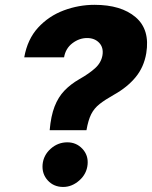

<svg xmlns="http://www.w3.org/2000/svg" viewBox="-20 -757 624 788"><path d="M183.9 -222.7Q188.9 -280.9 204 -319.8Q219.1 -358.7 244.5 -385.1Q269.9 -411.6 305.8 -432.2Q345.9 -454.9 370.6 -477.3Q395.2 -499.6 400.6 -530.5Q405.5 -562.1 386.9 -581.5Q368.3 -600.9 337.4 -600.9Q305.4 -600.9 277.3 -579.7Q249.3 -558.6 242.9 -521.7H79.5Q92.7 -596.2 136.5 -643.8Q180.4 -691.4 241.7 -714.3Q302.9 -737.2 367.9 -737.2Q477.3 -737.2 536.8 -686.3Q596.2 -635.3 580.3 -538.7Q570.7 -481.5 536.6 -440.2Q502.5 -398.8 447.8 -368.3Q411.2 -347.7 388.8 -330.1Q366.5 -312.5 354.2 -288.2Q342 -263.8 334.9 -222.7ZM239.3 10.3Q200.6 10.3 176.1 -16.5Q151.6 -43.3 154.8 -82Q158.4 -120 188 -146.5Q217.7 -172.9 256.4 -172.9Q293.3 -172.9 318.2 -146.3Q343 -119.7 339.5 -82Q335.9 -43.3 305.6 -16.5Q275.2 10.3 239.3 10.3Z"/></svg>

Font: Inter UI Extra Bold
Style: Italic
Weight: 800
Italic angle: 9.39999°
Designer: Rasmus Andersson
Foundry: rsms
Version: 3.2;8d6f07862